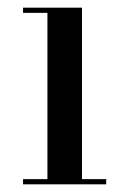

<svg xmlns="http://www.w3.org/2000/svg" viewBox="-20 -480 336 500"><path d="M40 -13.5H103.5V-446.5H40V-460H193.5V-13.5H256.5V0H40Z"/></svg>

Font: Bodoni* 16pt
Style: Regular
Weight: 400
Version: Version 2.3